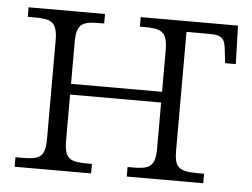

<svg xmlns="http://www.w3.org/2000/svg" viewBox="-44 -590 843 643"><g transform="rotate(5 378.0 -268.0)"><path d="M27 0H284V-32H270C214 -32 191 -38 191 -102V-257H497V-102C497 -38 474 -32 418 -32H404V0H661V-32H640C574 -32 561 -46 561 -102V-500H638C679 -500 690 -491 694 -451L699 -407H735L731 -536H404V-504H418C474 -504 497 -497 497 -433V-293H191V-434C191 -497 213 -504 270 -504H284V-536H27V-504H50C104 -504 127 -497 127 -433V-102C127 -38 105 -32 48 -32H27Z"/></g></svg>

Font: Noto Serif Light
Style: Regular
Weight: 300
Designer: Monotype Design Team
Foundry: Monotype Imaging Inc.
Version: Version 2.013